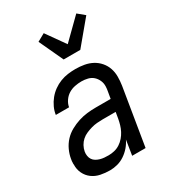

<svg xmlns="http://www.w3.org/2000/svg" viewBox="-189 -871 877 979"><g transform="rotate(-30 250.0 -381.5)"><path d="M167 8Q139 8 112 2.5Q85 -3 64 -18.5Q43 -34 31.5 -58Q20 -82 21 -110Q20 -113 20.5 -114Q21 -115 20.5 -116.5Q20 -118 20.5 -119.5Q21 -121 21 -122.5Q21 -124 21 -125.5Q21 -127 21 -129Q21 -131 21.5 -132.5Q22 -134 22 -135.5Q22 -137 22.5 -138.5Q23 -140 23 -142Q27 -167 38.5 -192Q50 -217 68.5 -237Q87 -257 111.5 -270.5Q136 -284 161 -292Q186 -300 211.5 -303Q237 -306 263 -306H351L358 -347Q359 -353 360 -360Q361 -367 361 -373Q362 -392 354.5 -409Q347 -426 334 -437.5Q321 -449 303 -453.5Q285 -458 266 -458Q247 -458 227 -454Q207 -450 190 -439.5Q173 -429 161 -411.5Q149 -394 146 -375H68Q71 -397 81 -418.5Q91 -440 106 -458.5Q121 -477 140.5 -491Q160 -505 182 -513.5Q204 -522 226.5 -525Q249 -528 271 -528Q297 -528 322.5 -523.5Q348 -519 369.5 -507.5Q391 -496 407 -477.5Q423 -459 431 -436Q439 -413 439 -387Q439 -361 435 -335L380 0H301L315 -88Q305 -67 289.5 -49Q274 -31 254 -17.5Q234 -4 211.5 2Q189 8 167 8ZM199 -62Q215 -62 232.5 -66Q250 -70 265.5 -80Q281 -90 293 -104Q305 -118 313 -133.5Q321 -149 326 -166Q331 -183 334 -200L340 -236H263Q247 -236 230 -234.5Q213 -233 197 -228.5Q181 -224 164.5 -217Q148 -210 135 -198.5Q122 -187 113.5 -171.5Q105 -156 102 -139Q100 -127 102 -114.5Q104 -102 110.5 -92.5Q117 -83 127 -77Q137 -71 149 -67.5Q161 -64 173.5 -63Q186 -62 199 -62ZM244 -600 178 -742 223 -767 301 -657 417 -771 457 -738 342 -600Z"/></g></svg>

Font: Iosevka Term Oblique
Style: Regular
Weight: 400
Italic angle: -9°
Monospace: yes
Designer: Belleve Invis
Foundry: Belleve Invis
Version: Version 31.4.0